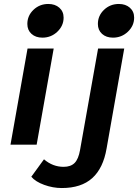

<svg xmlns="http://www.w3.org/2000/svg" viewBox="-20 -730 697 969"><path d="M118 -609Q118 -651 149 -680.5Q180 -710 224 -710Q258 -710 279.5 -691Q301 -672 301 -641Q301 -600 269.5 -570Q238 -540 194 -540Q160 -540 139 -559Q118 -578 118 -609ZM474 -609Q474 -651 505 -680.5Q536 -710 580 -710Q614 -710 635.5 -691Q657 -672 657 -641Q657 -600 625.5 -570Q594 -540 550 -540Q516 -540 495 -559Q474 -578 474 -609ZM119 -485H251L165 0H33ZM138 162 202 74Q246 112 301 112Q337 112 356.5 92.5Q376 73 384 27L475 -485H607L518 19Q501 119 445.5 169Q390 219 292 219Q247 219 203 203Q159 187 138 162Z"/></svg>

Font: Niramit
Style: Bold Italic
Weight: 700
Italic angle: -10°
Designer: Katatrad Aksorn Co.,Ltd.
Foundry: Cadson Demak Co.,Ltd.
Version: Version 1.001; ttfautohint (v1.6)